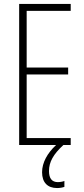

<svg xmlns="http://www.w3.org/2000/svg" viewBox="-20 -800 425 972"><path d="M228 66C228 20 250 -19 301 -66H338V-101H115V-423H325V-458H115V-745H338V-780H77V-66H264C220 -25 193 23 193 72C193 124 221 152 269 152C284 152 298 149 306 146V116C300 119 285 122 273 122C243 122 228 103 228 66Z"/></svg>

Font: Noto Sans Malayalam UI ExtraCondensed ExtraLight
Style: Regular
Weight: 200
Width: 2
Designer: Jelle Bosma - Monotype Design Team
Foundry: Monotype Imaging Inc.
Version: Version 2.104